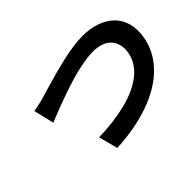

<svg xmlns="http://www.w3.org/2000/svg" viewBox="-115 -914 1187 1187"><g transform="rotate(-45 478.0 -321.0)"><path d="M142.8 -524.1Q202.4 -534.1 263.5 -552.9Q269.2 -554.7 321 -570Q372.9 -585.2 407.3 -594.5Q441.8 -603.7 495 -616.3Q548.3 -628.9 595.7 -635.5Q643.1 -642 682.2 -642Q746.8 -642 799.5 -623.8Q852.3 -605.5 888.1 -571.4Q924 -537.3 938.9 -485.3Q953.8 -433.2 943.2 -369Q925.4 -262.8 847.5 -182.4Q769.5 -101.9 640.6 -55.2Q511.7 -8.5 344.1 0L310.7 -126.1Q376.1 -127.5 435.2 -134.9Q494.3 -142.4 547.9 -155.5Q601.6 -168.7 646 -188.9Q690.3 -209.2 724.4 -235.4Q758.5 -261.7 780.2 -296.2Q801.8 -330.6 808.6 -371.1Q813.9 -404.8 807 -433.2Q800.1 -461.6 782 -483Q763.8 -504.3 732.4 -516.2Q701 -528.1 659.4 -528.1Q610.4 -528.1 541.9 -513.5Q473.4 -498.9 401.6 -474.8Q329.9 -450.6 277.7 -430.9Q225.5 -411.2 174.7 -389.9Z"/></g></svg>

Font: Karasuma Gothic
Style: Bold Italic
Weight: 700
Italic angle: 9.39998°
Designer: Rasmus Andersson / Ryoko Nishizuka
Foundry: Genbu
Version: Version 1.00